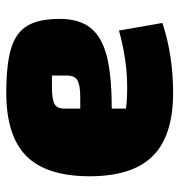

<svg xmlns="http://www.w3.org/2000/svg" viewBox="0 -555 570 610"><g transform="rotate(-90 285.0 -250.0)"><path d="M493 -157 517 -19Q414 15 295 15Q159 15 94.5 -49.5Q30 -114 30 -250Q30 -387 94 -451Q158 -515 295 -515Q387 -515 437 -499.5Q487 -484 508.5 -447.5Q530 -411 530 -345Q530 -284 502 -248Q474 -212 412.5 -196Q351 -180 245 -180V-135Q266 -131 315 -131Q398 -131 493 -157ZM245 -332V-280H281Q320 -280 335 -289Q350 -298 350 -322V-370H314Q275 -370 260 -362Q245 -354 245 -332Z"/></g></svg>

Font: Changa Black
Style: Regular
Weight: 900
Designer: Eduardo Rodriguez Tunni
Foundry: Eduardo Rodriguez Tunni
Version: Version 2.001; ttfautohint (v1.5.10-5e6f)